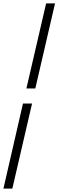

<svg xmlns="http://www.w3.org/2000/svg" viewBox="-81 -825 341 1120"><path d="M73 -309 188 -805H240L125 -309ZM-61 275 53 -221H106L-9 275Z"/></svg>

Font: Platypi SemiBold
Style: Italic
Weight: 600
Italic angle: -13°
Designer: David Sargent
Foundry: Bolt Cutter Type
Version: Version 1.200; ttfautohint (v1.8.4.7-5d5b)